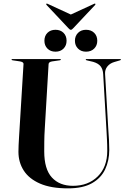

<svg xmlns="http://www.w3.org/2000/svg" viewBox="-20 -1025 702 1057"><path d="M566.5 -302.5 548 -617.5Q546.5 -643.5 534 -659.8Q521.5 -676 493 -684.5L457 -693Q452 -694.5 452 -697Q452 -700 456 -700H641.5Q645.5 -700 645.5 -697Q645.5 -694 639.5 -692.5L609 -683.5Q585 -676.5 571 -659Q557 -641.5 558.5 -618L576.5 -307.5Q578.5 -280.5 580 -254Q581.5 -227.5 581.5 -200Q581.5 -141 559 -93Q536.5 -45 486.5 -16.5Q436.5 12 354 12Q261 12 200.5 -14.2Q140 -40.5 110.8 -86Q81.5 -131.5 81.5 -189.5Q81.5 -204 82.5 -227Q83.5 -250 85 -273.2Q86.5 -296.5 87.5 -313L109.5 -673Q110 -683.5 90 -687L49.5 -693Q43.5 -694 43.5 -697Q43.5 -700 48.5 -700H310.5Q315 -700 315 -697Q315 -694 309 -693L267 -687Q248 -684 247.5 -672L226.5 -316.5Q224 -278 223.8 -245.8Q223.5 -213.5 223.5 -192Q223.5 -93.5 265.8 -47.8Q308 -2 381.5 -2Q465.5 -2 518 -53.8Q570.5 -105.5 570.5 -195Q570.5 -228.5 569 -254.5Q567.5 -280.5 566.5 -302.5ZM285.5 -740.5Q258 -740.5 241.2 -757.5Q224.5 -774.5 224.5 -800.5Q224.5 -827.5 241.2 -844.2Q258 -861 285.5 -861Q313 -861 329.8 -844.2Q346.5 -827.5 346.5 -800.5Q346.5 -774.5 329.8 -757.5Q313 -740.5 285.5 -740.5ZM453.5 -740.5Q426.5 -740.5 409.5 -757.5Q392.5 -774.5 392.5 -800.5Q392.5 -827 409.5 -844Q426.5 -861 453.5 -861Q481.5 -861 498.5 -844.2Q515.5 -827.5 515.5 -800.5Q515.5 -774.5 498.5 -757.5Q481.5 -740.5 453.5 -740.5ZM383.5 -870Q376 -861 370 -861Q364 -861 356.5 -870L236.5 -997.5Q232.5 -1002 235.5 -1004.5Q237.5 -1006.5 243 -1003.5L370 -945L497 -1003.5Q502 -1006.5 504.5 -1004.5Q507 -1002 503.5 -997.5Z"/></svg>

Font: Fraunces 144pt SemiBold
Style: Regular
Weight: 600
Version: Version 1.000;[0bf87f6ff]